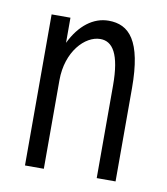

<svg xmlns="http://www.w3.org/2000/svg" viewBox="-61 -520 497 572"><g transform="rotate(10 187.5 -234.0)"><path d="M52 0H109V-268C109 -355 162 -410 208 -410C245 -410 269 -376 269 -280V0H326V-282C326 -426 285 -468 223 -468C177 -468 136 -437 109 -381V-457H52Z"/></g></svg>

Font: Inconsolata Condensed Thin
Style: Regular
Weight: 100
Width: 3
Monospace: yes
Designer: Raph Levien, Cyreal, Brenton Simpson
Foundry: Raph Levien, Cyreal, Google
Version: Version 3.100